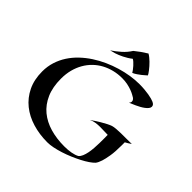

<svg xmlns="http://www.w3.org/2000/svg" viewBox="-239 -1154 1396 1396"><g transform="rotate(45 458.5 -456.5)"><path d="M890.1 -394Q878.9 -386.2 867.7 -379.2Q856.4 -372.1 845.2 -366.2V-335Q845.2 -269 838.1 -226.1Q831.1 -183.1 822.8 -157.7Q813 -127.4 800.8 -111.8Q787.6 -97.7 763.7 -81.3Q739.7 -64.9 709 -49.1Q678.2 -33.2 643.3 -18.3Q608.4 -3.4 573.2 7.8Q538.1 19 505.4 25.6Q472.7 32.2 446.8 32.2Q365.7 32.2 294.7 10.7Q223.6 -10.7 170.7 -53.2Q117.7 -95.7 86.9 -159.2Q56.2 -222.7 56.2 -306.2Q56.2 -358.4 71 -405Q85.9 -451.7 112.3 -492.2Q138.7 -532.7 174.8 -566.9Q210.9 -601.1 253.2 -628.7Q295.4 -656.2 342 -677.2Q388.7 -698.2 436.5 -712.4Q484.4 -726.6 531.2 -733.9Q578.1 -741.2 621.1 -741.2Q649.4 -741.2 674.3 -739Q699.2 -736.8 719.5 -733.4Q739.7 -730 754.6 -725.8Q769.5 -721.7 777.8 -717.8Q801.8 -707.5 801.8 -689Q801.8 -677.7 793.2 -667.2Q784.7 -656.7 771.5 -646.7Q758.3 -636.7 742.2 -627.9Q726.1 -619.1 710.7 -612.1Q695.3 -605 682.4 -599.9Q669.4 -594.7 663.1 -591.8Q672.4 -601.6 672.6 -610.1Q672.9 -618.7 669.4 -625Q665.5 -632.3 657.2 -638.2Q649.9 -642.6 636.5 -650.1Q623 -657.7 603.3 -665Q583.5 -672.4 558.1 -677.7Q532.7 -683.1 502 -683.1Q458.5 -683.1 418.5 -673.1Q378.4 -663.1 343.8 -644.3Q309.1 -625.5 280.8 -597.9Q252.4 -570.3 232.2 -534.9Q211.9 -499.5 200.9 -457.3Q189.9 -415 189.9 -366.2Q189.9 -278.8 217.5 -216.1Q245.1 -153.3 293.9 -113Q342.8 -72.8 409.4 -53.5Q476.1 -34.2 554.2 -34.2Q592.3 -34.2 624.3 -40Q656.2 -45.9 676.8 -57.1Q689.5 -67.4 697.5 -86.4Q705.6 -105.5 710.2 -129.4Q714.8 -153.3 716.8 -179.9Q718.8 -206.5 719.2 -231.9Q719.7 -257.3 719.5 -279.5Q719.2 -301.8 719.2 -316.9Q698.7 -316.9 679.2 -317.9Q659.7 -318.8 639.2 -318.8Q617.2 -318.8 595 -315.7Q572.8 -312.5 550.8 -301.8Q589.8 -329.1 617.2 -345.2Q644.5 -361.3 662.1 -370.1Q682.6 -380.4 695.8 -384.8Q711.4 -389.2 732.4 -390.9Q753.4 -392.6 778.3 -393.1Q803.2 -393.6 831.5 -393.3Q859.9 -393.1 890.1 -394ZM620.1 -829.1Q615.2 -824.7 606.2 -816.7Q597.2 -808.6 585 -798.8Q572.8 -789.1 558.1 -779.1Q543.5 -769 526.9 -761.7Q522.9 -769 514.4 -780.5Q505.9 -792 495.6 -803.5Q485.4 -814.9 474.9 -824.2Q464.4 -833.5 457 -836.9Q442.9 -825.7 427 -815.9Q411.1 -806.2 395.5 -798.3Q379.9 -790.5 365.2 -784.4Q350.6 -778.3 338.9 -774.9L296.9 -763.7Q333.5 -788.1 364.7 -815.9Q396 -843.8 418.9 -879.9Q440.9 -897.9 462.4 -913.1Q483.9 -928.2 510.7 -944.8Q521.5 -939 533.7 -929.2Q545.9 -919.4 557.6 -908Q569.3 -896.5 580.3 -884Q591.3 -871.6 599.6 -860.6Q607.9 -849.6 613.5 -841.1Q619.1 -832.5 620.1 -829.1Z"/></g></svg>

Font: Eagle Lake
Style: Regular
Weight: 400
Designer: Astigmatic (AOETI)
Foundry: Astigmatic (AOETI)
Version: Version 1.000